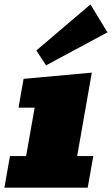

<svg xmlns="http://www.w3.org/2000/svg" viewBox="-35 -869 517 889"><path d="M-14.6 0 11.2 -146.5H85.9L125.5 -370.6H50.8L74.2 -503.9L390.1 -532.7L322.3 -146.5H397L371.1 0ZM178.2 -566.4 133.3 -635.3 383.8 -848.6 462.4 -719.2Z"/></svg>

Font: Bevan
Style: Italic
Weight: 400
Italic angle: -10°
Designer: Vernon Adams
Foundry: Vernon Adams
Version: Version 2.100; ttfautohint (v1.8.3)